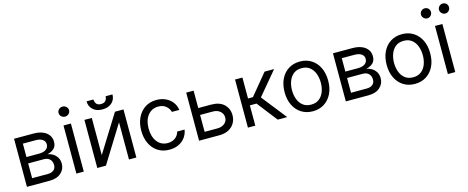

<svg xmlns="http://www.w3.org/2000/svg" viewBox="-38 -1426 5131 2104"><g transform="rotate(-15 2527.0 -374.5)"><path d="M76.7 0V-545.5H299.7Q387.8 -545.5 439.6 -505.7Q491.5 -465.9 491.5 -400.6Q491.5 -350.9 462 -323.7Q432.5 -296.5 386.4 -286.9Q416.5 -282.7 445.1 -265.6Q473.7 -248.6 492.5 -218.9Q511.4 -189.3 511.4 -146.3Q511.4 -83.5 464.1 -41.7Q416.9 0 333.8 0ZM156.2 -76.7H333.8Q377.1 -76.7 401.6 -97.3Q426.1 -117.9 426.1 -153.4Q426.1 -195.7 401.6 -220Q377.1 -244.3 333.8 -244.3H156.2ZM156.2 -316.8H299.7Q350.1 -316.8 378.9 -337.5Q407.7 -358.3 407.7 -394.9Q407.7 -429.3 378.9 -449Q350.1 -468.8 299.7 -468.8H156.2Z M637.8 0V-545.5H721.6V0ZM680.4 -634.9Q655.9 -634.9 638.3 -651.6Q620.7 -668.3 620.7 -691.8Q620.7 -715.2 638.3 -731.9Q655.9 -748.6 680.4 -748.6Q704.9 -748.6 722.5 -731.9Q740.1 -715.2 740.1 -691.8Q740.1 -668.3 722.5 -651.6Q704.9 -634.9 680.4 -634.9Z M958.8 -123.6 1221.6 -545.5H1318.2V0H1234.4V-421.9L973 0H875V-545.5H958.8ZM1166.2 -735.8H1244.3Q1244.3 -678.3 1204.5 -641.7Q1164.8 -605.1 1096.6 -605.1Q1029.5 -605.1 989.9 -641.7Q950.3 -678.3 950.3 -735.8H1028.4Q1028.4 -708.1 1043.9 -687.1Q1059.3 -666.2 1096.6 -666.2Q1133.9 -666.2 1150 -687.1Q1166.2 -708.1 1166.2 -735.8Z M1693.2 11.4Q1616.5 11.4 1561.1 -24.9Q1505.7 -61.1 1475.9 -124.6Q1446 -188.2 1446 -269.9Q1446 -353 1476.7 -416.7Q1507.5 -480.5 1562.7 -516.5Q1617.9 -552.6 1691.8 -552.6Q1749.3 -552.6 1795.5 -531.2Q1841.6 -509.9 1871.1 -471.6Q1900.6 -433.2 1907.7 -382.1H1823.9Q1814.3 -419.4 1781.4 -448.3Q1748.6 -477.3 1693.2 -477.3Q1619.7 -477.3 1574.8 -421.3Q1529.8 -365.4 1529.8 -272.7Q1529.8 -177.9 1574.2 -120.9Q1618.6 -63.9 1693.2 -63.9Q1742.2 -63.9 1777.2 -89.1Q1812.1 -114.3 1823.9 -159.1H1907.7Q1900.6 -110.8 1872.7 -72.3Q1844.8 -33.7 1799.2 -11.2Q1753.6 11.4 1693.2 11.4Z M2113.6 -348H2258.5Q2354.4 -348 2405.2 -299.4Q2456 -250.7 2456 -176.1Q2456 -127.1 2433.2 -87.2Q2410.5 -47.2 2366.5 -23.6Q2322.4 0 2258.5 0H2029.8V-545.5H2113.6ZM2113.6 -269.9V-78.1H2258.5Q2308.2 -78.1 2340.2 -104.4Q2372.2 -130.7 2372.2 -171.9Q2372.2 -215.2 2340.2 -242.5Q2308.2 -269.9 2258.5 -269.9Z M2583.8 0V-545.5H2667.6V-308.2H2723L2919 -545.5H3027L2806.8 -282.7L3029.8 0H2921.9L2742.9 -230.1H2667.6V0Z M3319.6 11.4Q3245.7 11.4 3190.2 -23.8Q3134.6 -58.9 3103.5 -122.2Q3072.4 -185.4 3072.4 -269.9Q3072.4 -355.1 3103.5 -418.7Q3134.6 -482.2 3190.2 -517.4Q3245.7 -552.6 3319.6 -552.6Q3393.5 -552.6 3449 -517.4Q3504.6 -482.2 3535.7 -418.7Q3566.8 -355.1 3566.8 -269.9Q3566.8 -185.4 3535.7 -122.2Q3504.6 -58.9 3449 -23.8Q3393.5 11.4 3319.6 11.4ZM3319.6 -63.9Q3375.7 -63.9 3411.9 -92.7Q3448.2 -121.4 3465.6 -168.3Q3483 -215.2 3483 -269.9Q3483 -324.6 3465.6 -371.8Q3448.2 -419 3411.9 -448.2Q3375.7 -477.3 3319.6 -477.3Q3263.5 -477.3 3227.3 -448.2Q3191.1 -419 3173.7 -371.8Q3156.2 -324.6 3156.2 -269.9Q3156.2 -215.2 3173.7 -168.3Q3191.1 -121.4 3227.3 -92.7Q3263.5 -63.9 3319.6 -63.9Z M3694.6 0V-545.5H3917.6Q4005.7 -545.5 4057.5 -505.7Q4109.4 -465.9 4109.4 -400.6Q4109.4 -350.9 4079.9 -323.7Q4050.4 -296.5 4004.3 -286.9Q4034.4 -282.7 4063 -265.6Q4091.6 -248.6 4110.4 -218.9Q4129.3 -189.3 4129.3 -146.3Q4129.3 -83.5 4082 -41.7Q4034.8 0 3951.7 0ZM3774.1 -76.7H3951.7Q3995 -76.7 4019.5 -97.3Q4044 -117.9 4044 -153.4Q4044 -195.7 4019.5 -220Q3995 -244.3 3951.7 -244.3H3774.1ZM3774.1 -316.8H3917.6Q3968 -316.8 3996.8 -337.5Q4025.6 -358.3 4025.6 -394.9Q4025.6 -429.3 3996.8 -449Q3968 -468.8 3917.6 -468.8H3774.1Z M4477.3 11.4Q4403.4 11.4 4347.8 -23.8Q4292.3 -58.9 4261.2 -122.2Q4230.1 -185.4 4230.1 -269.9Q4230.1 -355.1 4261.2 -418.7Q4292.3 -482.2 4347.8 -517.4Q4403.4 -552.6 4477.3 -552.6Q4551.1 -552.6 4606.7 -517.4Q4662.3 -482.2 4693.4 -418.7Q4724.4 -355.1 4724.4 -269.9Q4724.4 -185.4 4693.4 -122.2Q4662.3 -58.9 4606.7 -23.8Q4551.1 11.4 4477.3 11.4ZM4477.3 -63.9Q4533.4 -63.9 4569.6 -92.7Q4605.8 -121.4 4623.2 -168.3Q4640.6 -215.2 4640.6 -269.9Q4640.6 -324.6 4623.2 -371.8Q4605.8 -419 4569.6 -448.2Q4533.4 -477.3 4477.3 -477.3Q4421.2 -477.3 4384.9 -448.2Q4348.7 -419 4331.3 -371.8Q4313.9 -324.6 4313.9 -269.9Q4313.9 -215.2 4331.3 -168.3Q4348.7 -121.4 4384.9 -92.7Q4421.2 -63.9 4477.3 -63.9Z M4852.3 0V-545.5H4936.1V0ZM4792.6 -647.7Q4770.2 -647.7 4753 -665Q4735.8 -682.2 4735.8 -704.5Q4735.8 -729 4753 -745.2Q4770.2 -761.4 4792.6 -761.4Q4817.1 -761.4 4833.3 -745.2Q4849.4 -729 4849.4 -704.5Q4849.4 -682.2 4833.3 -665Q4817.1 -647.7 4792.6 -647.7ZM4997.2 -647.7Q4974.8 -647.7 4957.6 -665Q4940.3 -682.2 4940.3 -704.5Q4940.3 -729 4957.6 -745.2Q4974.8 -761.4 4997.2 -761.4Q5021.7 -761.4 5037.8 -745.2Q5054 -729 5054 -704.5Q5054 -682.2 5037.8 -665Q5021.7 -647.7 4997.2 -647.7Z"/></g></svg>

Font: Inter UI
Style: Regular
Weight: 400
Designer: Rasmus Andersson
Foundry: rsms
Version: 3.2;8d6f07862